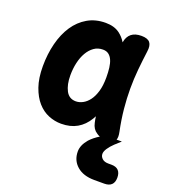

<svg xmlns="http://www.w3.org/2000/svg" viewBox="-142 -665 884 994"><g transform="rotate(20 300.0 -167.5)"><path d="M548 120Q574 120 587 133.5Q600 147 600 173Q600 199 586.5 212Q573 225 547 225H492Q431 225 396 194.5Q361 164 361 115Q361 80 391 45Q412 22 442 4Q432 0 424 -6Q400 -21 393 -54Q389 -71 387 -88Q382 -79 378 -72Q354 -32 317.5 -11Q281 10 230 10Q194 10 160 -4Q126 -18 99.5 -48Q73 -78 56.5 -125Q40 -172 40 -238Q40 -305 55 -364Q70 -423 99 -466.5Q128 -510 171 -535Q214 -560 270 -560Q317 -560 347 -538Q370 -521 386 -495Q391 -527 412 -544Q432 -560 467 -560Q501 -560 514 -544Q527 -528 522 -494Q515 -441 510 -389Q505 -337 505 -283.5Q505 -230 510.5 -173.5Q516 -117 529 -54Q535 -26 529 -11H558L526 18Q507 36 496 53Q485 70 485 83Q485 98 497 109Q509 120 531 120ZM262 -125Q281 -125 300 -135Q319 -145 334.5 -165.5Q350 -186 359.5 -218Q369 -250 369 -295Q369 -324 366 -348Q363 -372 355.5 -389Q348 -406 335.5 -415.5Q323 -425 304 -425Q276 -425 255 -410Q234 -395 219.5 -370Q205 -345 197.5 -312Q190 -279 190 -242Q190 -191 207.5 -158Q225 -125 262 -125Z"/></g></svg>

Font: Maple Mono ExtraBold
Style: Regular
Weight: 800
Monospace: yes
Designer: subframe7536
Version: Version 7.000